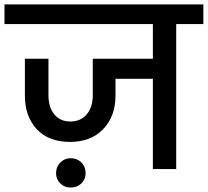

<svg xmlns="http://www.w3.org/2000/svg" viewBox="-44 -760 934 863"><path d="M-23.9 -651.9V-740.2H870.1V-651.9H748V0H643.1V-405.8H475.1V-330.1Q475.1 -237.3 419.9 -179.7Q364.7 -122.1 271 -122.1Q174.8 -122.1 121.3 -179.2Q67.9 -236.3 67.9 -330.1V-496.1H173.8V-332Q173.8 -278.3 200 -246.1Q226.1 -213.9 272 -213.9Q318.8 -213.9 345.9 -246.1Q373 -278.3 373 -332V-496.1H643.1V-651.9ZM273.9 83Q246.1 83 227.1 64.5Q208 45.9 208 18.1Q208 -10.3 227.1 -29.5Q246.1 -48.8 273.9 -48.8Q302.7 -48.8 321.8 -29.8Q340.8 -10.7 340.8 18.1Q340.8 45.9 321.8 64.5Q302.7 83 273.9 83Z"/></svg>

Font: SVN-Poppins Medium
Style: Regular
Weight: 500
Designer: Ninad Kale (Devanagari), Jonny Pinhorn (Latin)
Foundry: Indian Type Foundry
Version: Version 3.002 2017